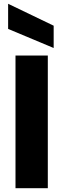

<svg xmlns="http://www.w3.org/2000/svg" viewBox="-20 -996 335 1016"><path d="M233 -702V0H62V-702ZM264 -860V-742L23 -843V-976Z"/></svg>

Font: MSTAGE
Style: Bold
Weight: 700
Designer: Ninad Kale (Devanagari), Jonny Pinhorn (Latin)
Foundry: Indian Type Foundry
Version: 4.004